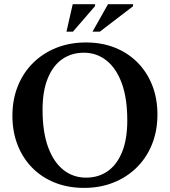

<svg xmlns="http://www.w3.org/2000/svg" viewBox="-20 -904 828 936"><path d="M399 -697Q476 -697 539.8 -671.8Q603.5 -646.5 650 -599.8Q696.5 -553 722 -488.5Q747.5 -424 747.5 -345.5Q747.5 -266.5 721.2 -201Q695 -135.5 646.8 -87.8Q598.5 -40 533.2 -14Q468 12 389.5 12Q312.5 12 248.5 -13.2Q184.5 -38.5 138 -85.2Q91.5 -132 66 -196.8Q40.5 -261.5 40.5 -340Q40.5 -418.5 66.8 -484Q93 -549.5 141.2 -597.2Q189.5 -645 255 -671Q320.5 -697 399 -697ZM399.5 -38Q460 -38 505 -69.5Q550 -101 575.2 -163Q600.5 -225 600.5 -317Q600.5 -424.5 573.8 -497.8Q547 -571 499.2 -609Q451.5 -647 389 -647Q328.5 -647 283.2 -615.5Q238 -584 212.8 -522Q187.5 -460 187.5 -368Q187.5 -261 214.2 -187.5Q241 -114 288.8 -76Q336.5 -38 399.5 -38ZM431 -749.5 506.5 -883.5H628.5V-873.5L466.5 -749.5ZM304 -749.5 334.5 -883.5H443.5V-874.5L335.5 -749.5Z"/></svg>

Font: Newsreader 36pt SemiBold
Style: Regular
Weight: 600
Designer: Hugues Gentile
Foundry: Production Type
Version: Version 1.003